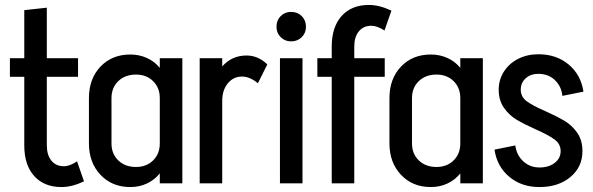

<svg xmlns="http://www.w3.org/2000/svg" viewBox="-20 -740 2395 775"><path d="M319 -8Q271 15 228 15Q158 15 118 -29.5Q78 -74 78 -153V-430H20V-505H78V-699L169 -709V-505H295V-430H169V-154Q169 -114 187.5 -91.5Q206 -69 238 -69Q262 -69 291 -89Z M625 -505H716V0H625V-40Q604 -14 573.5 0.5Q543 15 506 15Q432 15 385.5 -34.5Q339 -84 339 -161V-344Q339 -422 385.5 -471Q432 -520 506 -520Q542 -520 573 -506Q604 -492 625 -466ZM625 -161V-344Q625 -386 598 -412.5Q571 -439 529 -439Q485 -439 457.5 -412.5Q430 -386 430 -344V-161Q430 -119 457.5 -92.5Q485 -66 529 -66Q571 -66 598 -92.5Q625 -119 625 -161Z M1059 -480 1021 -404Q988 -431 957 -431Q922 -431 899.5 -403.5Q877 -376 877 -333V0H786V-505H877V-472Q916 -516 975 -516Q1022 -516 1059 -480Z M1201 0H1110V-505H1201ZM1096 -632Q1096 -658 1113 -675Q1130 -692 1155 -692Q1181 -692 1198 -675Q1215 -658 1215 -632Q1215 -607 1198 -590Q1181 -573 1155 -573Q1130 -573 1113 -590Q1096 -607 1096 -632Z M1410 -505H1533V-430H1410V0H1319V-430H1261V-505H1319V-552Q1319 -631 1359 -675.5Q1399 -720 1469 -720Q1512 -720 1560 -697L1532 -617Q1502 -636 1479 -636Q1447 -636 1428.5 -613.5Q1410 -591 1410 -552Z M1838 -505H1929V0H1838V-40Q1817 -14 1786.5 0.5Q1756 15 1719 15Q1645 15 1598.5 -34.5Q1552 -84 1552 -161V-344Q1552 -422 1598.5 -471Q1645 -520 1719 -520Q1755 -520 1786 -506Q1817 -492 1838 -466ZM1838 -161V-344Q1838 -386 1811 -412.5Q1784 -439 1742 -439Q1698 -439 1670.5 -412.5Q1643 -386 1643 -344V-161Q1643 -119 1670.5 -92.5Q1698 -66 1742 -66Q1784 -66 1811 -92.5Q1838 -119 1838 -161Z M2182 -291Q2229 -270 2259 -252Q2289 -234 2310 -204Q2331 -174 2331 -130Q2331 -66 2282.5 -25.5Q2234 15 2158 15H2157Q2085 15 2035.5 -26.5Q1986 -68 1976 -136L2060 -153Q2065 -114 2092 -89Q2119 -64 2158 -64Q2195 -64 2219 -82.5Q2243 -101 2243 -130Q2243 -159 2218.5 -177Q2194 -195 2142 -218Q2095 -239 2065 -257Q2035 -275 2014 -305Q1993 -335 1993 -378Q1993 -418 2014 -451Q2035 -484 2071.5 -502.5Q2108 -521 2153 -521Q2226 -521 2275.5 -479.5Q2325 -438 2335 -370L2250 -353Q2246 -392 2219.5 -417Q2193 -442 2153 -442Q2122 -442 2102 -424Q2082 -406 2082 -378Q2082 -349 2106.5 -331Q2131 -313 2182 -291Z"/></svg>

Font: Akshar
Style: Regular
Weight: 400
Designer: Tall Chai
Foundry: Tall Chai
Version: Version 1.000